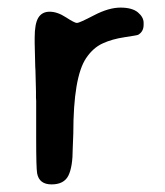

<svg xmlns="http://www.w3.org/2000/svg" viewBox="-20 -489 429 500"><path d="M70.3 -391.1Q70.3 -427.2 79.8 -442.9Q89.4 -458.5 109.4 -458.5Q129.4 -458.5 151.9 -443.8Q174.3 -429.2 180.4 -429.2Q186.5 -429.2 224.9 -449.2Q263.2 -469.2 293.7 -469.2Q324.2 -469.2 339.1 -456.8Q354 -444.3 354 -429.7V-424.3Q354 -406.7 339.8 -398.4Q337.4 -397 304.4 -392.1Q271.5 -387.2 246.8 -375.7Q222.2 -364.3 204.1 -337.4Q170.9 -287.6 170.9 -141.1L169.4 -102.5Q169.4 -54.2 158 -31.5Q146.5 -8.8 114.3 -8.8Q82 -8.8 76.7 -37.6Q74.2 -50.8 74.2 -128.9V-226.6L73.7 -234.4Q73.7 -242.7 73.7 -251L72.3 -306.6L71.8 -314.5L70.3 -376.5Z"/></svg>

Font: Averia Sans Libre Light
Style: Regular
Weight: 300
Version: Version 1.002